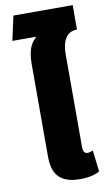

<svg xmlns="http://www.w3.org/2000/svg" viewBox="-90 -831 496 884"><g transform="rotate(-10 158.0 -388.5)"><path d="M213 9C251 9 284 1 303 -11L291 -111C284 -107 273 -104 267 -104C251 -104 245 -115 245 -137V-567C245 -647 278 -672 316 -672V-786H39L14 -672H122L123 -668C102 -650 83 -621 83 -550V-119C83 -35 118 9 213 9Z"/></g></svg>

Font: Noto Sans Thai UI ExtCond Blk
Style: Regular
Weight: 900
Width: 2
Designer: Monotype Design Team
Foundry: Monotype Imaging Inc.
Version: Version 2.000